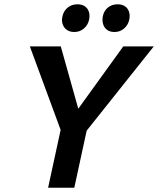

<svg xmlns="http://www.w3.org/2000/svg" viewBox="-20 -874 736 894"><path d="M352 -226 297 -302 554 -658H696ZM204 0 269 -300H391L326 0ZM276 -232 119 -658H263L363 -302ZM326 -725Q305 -725 291 -735Q277 -745 271.5 -762Q266 -779 271 -799Q277 -824 295.5 -839Q314 -854 341 -854Q361 -854 374.5 -845Q388 -836 393.5 -820Q399 -804 395 -783Q390 -758 371 -741.5Q352 -725 326 -725ZM513 -725Q492 -725 478.5 -735Q465 -745 460 -762Q455 -779 459 -799Q464 -824 482.5 -839Q501 -854 528 -854Q548 -854 561.5 -845Q575 -836 580.5 -820Q586 -804 582 -783Q577 -758 558 -741.5Q539 -725 513 -725Z"/></svg>

Font: Ysabeau Office
Style: Bold Italic
Weight: 700
Italic angle: -12°
Designer: Christian Thalmann (Catharsis Fonts)
Version: Version 2.001;gftools[0.9.30]; featfreeze: tnum,lnum,ss02